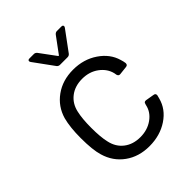

<svg xmlns="http://www.w3.org/2000/svg" viewBox="-203 -809 926 926"><g transform="rotate(-45 260.0 -346.5)"><path d="M271 7.8Q199.2 7.8 147.5 -29.5Q95.7 -66.9 77.1 -130.9Q64 -173.8 64 -254.9Q64 -327.1 77.1 -377Q95.2 -439.5 147.2 -476.8Q199.2 -514.2 271 -514.2Q342.8 -514.2 396.7 -477.5Q450.7 -440.9 466.8 -384.8Q471.7 -369.6 473.1 -357.9V-356Q473.1 -344.2 460.9 -342.8L417 -337.9H414.1Q405.3 -337.9 401.9 -349.1Q401.9 -351.1 399.9 -360.8Q390.6 -399.9 355.2 -426Q319.8 -452.1 271 -452.1Q221.2 -452.1 187.5 -426Q153.8 -399.9 144 -355Q134.8 -315.4 134.8 -253.9Q134.8 -189.9 144 -151.9Q153.8 -106.4 187.5 -80.3Q221.2 -54.2 271 -54.2Q319.3 -54.2 355 -79.6Q390.6 -105 398.9 -144Q399.9 -145 399.9 -148.9L400.9 -149.9Q402.3 -162.6 416 -161.1L459 -153.8Q472.7 -152.3 471.2 -139.2L466.8 -122.1Q451.7 -64 397.7 -28.1Q343.8 7.8 271 7.8ZM294.9 -575.2H243.2Q233.4 -575.2 227.1 -583L152.8 -685.1Q149.9 -689.5 149.9 -692.9Q149.9 -701.2 161.1 -701.2H190.9Q200.2 -701.2 207 -692.9L266.1 -612.8Q271.5 -607.4 272.9 -612.8L332 -692.9Q338.9 -701.2 348.1 -701.2H377.9Q389.2 -701.2 389.2 -692.9Q389.2 -689.5 386.2 -685.1L311 -583Q304.7 -575.2 294.9 -575.2Z"/></g></svg>

Font: Barlow
Style: Regular
Weight: 400
Designer: Jeremy Tribby
Foundry: Jeremy Tribby
Version: Version 1.101